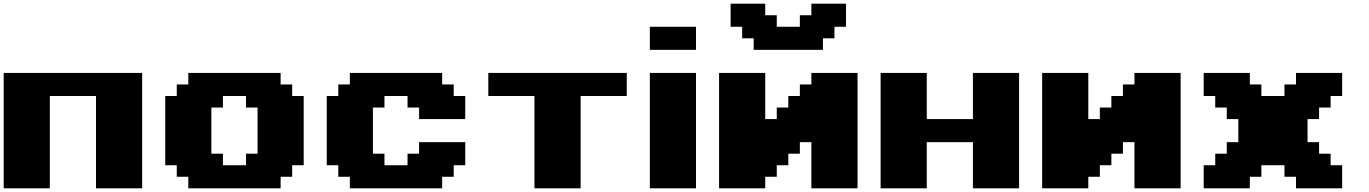

<svg xmlns="http://www.w3.org/2000/svg" viewBox="-20 -1020 7415 1040"><path d="M500 0H750V-625H0V0H250V-500H500Z M1000 0H1500V-62.5H1562.5V-125H1625V-500H1562.5V-562.5H1500V-625H1000V-562.5H937.5V-500H875V-125H937.5V-62.5H1000ZM1312.5 -125H1187.5V-187.5H1125V-437.5H1187.5V-500H1312.5V-437.5H1375V-187.5H1312.5Z M1875 0H2375V-62.5H2437.5V-125H2500V-250H2250V-187.5H2187.5V-125H2062.5V-187.5H2000V-437.5H2062.5V-500H2187.5V-437.5H2250V-375H2500V-500H2437.5V-562.5H2375V-625H1875V-562.5H1812.5V-500H1750V-125H1812.5V-62.5H1875Z M2875 0H3125V-500H3375V-625H2625V-500H2875Z M3500 0H3750V-625H3500ZM3500 -750H3750V-875H3500Z M4375 0H4625V-625H4375V-562.5H4312.5V-500H4250V-437.5H4187.5V-375H4125V-625H3875V0H4125V-62.5H4187.5V-125H4250V-187.5H4312.5V-250H4375ZM4062.5 -750H4437.5V-812.5H4500V-875H4562.5V-1000H4375V-937.5H4312.5V-875H4187.5V-937.5H4125V-1000H3937.5V-875H4000V-812.5H4062.5Z M5250 0H5500V-625H5250V-375H5000V-625H4750V0H5000V-250H5250Z M6125 0H6375V-625H6125V-562.5H6062.5V-500H6000V-437.5H5937.5V-375H5875V-625H5625V0H5875V-62.5H5937.5V-125H6000V-187.5H6062.5V-250H6125Z M7000 0H7250V-125H7187.5V-187.5H7125V-250H7062.5V-375H7125V-437.5H7187.5V-500H7250V-625H7000V-562.5H6937.5V-500H6812.5V-562.5H6750V-625H6500V-500H6562.5V-437.5H6625V-375H6687.5V-250H6625V-187.5H6562.5V-125H6500V0H6750V-62.5H6812.5V-125H6937.5V-62.5H7000Z"/></svg>

Font: Faithful 32x
Style: Bold
Weight: 400
Foundry: Faithful Resource Pack
Version: Version 1.0; January 27, 2023